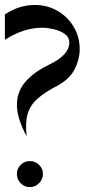

<svg xmlns="http://www.w3.org/2000/svg" viewBox="-20 -767 400 787"><path d="M0 -708Q58.7 -746.7 122.7 -746.7Q173.3 -746.7 215.3 -722.7Q257.3 -698.7 282 -657.3Q306.7 -616 306.7 -565.3Q306.7 -525.3 286.7 -484.7Q266.7 -444 216 -416Q164 -389.3 134 -362.7Q104 -336 93.3 -300Q82.7 -264 89.3 -208Q49.3 -282.7 49.3 -336.7Q49.3 -390.7 83.3 -430.7Q117.3 -470.7 180 -501.3Q264 -541.3 264 -592Q264 -614.7 245.3 -628Q226.7 -641.3 200 -647.3Q173.3 -653.3 152 -653.3Q117.3 -653.3 80 -642Q42.7 -630.7 0 -604ZM102.7 0Q80 0 64.7 -16Q49.3 -32 49.3 -54Q49.3 -76 64.7 -91.3Q80 -106.7 102 -106.7Q124 -106.7 140 -91.3Q156 -76 156 -54Q156 -32 140 -16Q124 0 102.7 0Z"/></svg>

Font: Qahiri
Style: Regular
Weight: 400
Designer: Khaled Hosny
Foundry: Alif Type
Version: Version 3.00